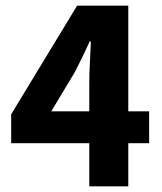

<svg xmlns="http://www.w3.org/2000/svg" viewBox="-20 -655 568 675"><path d="M293.9 0V-367.2Q293.9 -397.3 296.2 -438.4Q298.5 -479.4 299.5 -509.5H295.5Q283.5 -483.1 270.5 -456.4Q257.5 -429.8 243.5 -402.2L160.2 -263.6H504.3V-151.5H19.3V-253.2L251.1 -635.1H431V0Z"/></svg>

Font: Source Sans 3 Variable
Style: Regular
Weight: 200
Designer: Paul D. Hunt
Foundry: Adobe Systems Incorporated
Version: Version 3.026